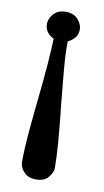

<svg xmlns="http://www.w3.org/2000/svg" viewBox="-74 -628 369 679"><g transform="rotate(10 110.5 -288.5)"><path d="M106.9 -590.3Q134.8 -590.3 150.4 -573Q166 -555.7 166 -536.6Q166 -505.4 131.3 -488.3Q130.9 -482.9 130.9 -476.1Q130.9 -435.1 135.7 -383.5Q140.6 -332 146 -274.4Q164.1 -112.3 164.1 -41Q164.1 -21 146 -2Q131.8 12.2 105 12.2Q78.1 12.2 62.7 -3.4Q47.4 -19 45.9 -38.1Q45.9 -85.4 51.5 -149.7Q57.1 -213.9 64 -277.8Q77.6 -402.8 80.6 -488.8Q47.9 -504.9 47.9 -536.6Q47.9 -555.7 63.5 -573Q79.1 -590.3 106.9 -590.3Z"/></g></svg>

Font: Quaaykop
Style: Bold
Weight: 700
Designer: Tup Wanders
Foundry: Free font, DO NOT SELL
Version: Version 1.00;July 31, 2023;FontCreator 11.5.0.2430 64-bit